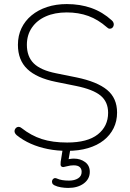

<svg xmlns="http://www.w3.org/2000/svg" viewBox="-20 -733 640 943"><path d="M310 8Q260 8 215 -1Q170 -10 131.5 -27Q93 -44 62 -69Q55 -75 52.5 -82Q50 -89 52.5 -95.5Q55 -102 60 -106Q65 -110 72 -110Q79 -110 86 -104Q133 -67 185.5 -50Q238 -33 310 -33Q410 -33 460.5 -73Q511 -113 511 -179Q511 -233 474 -263.5Q437 -294 353 -311L254 -331Q160 -350 114 -394Q68 -438 68 -513Q68 -558 85.5 -594.5Q103 -631 135 -657.5Q167 -684 211 -698.5Q255 -713 308 -713Q374 -713 429 -693.5Q484 -674 529 -633Q536 -627 538 -619.5Q540 -612 537.5 -605.5Q535 -599 530.5 -595.5Q526 -592 519 -592Q512 -592 505 -599Q462 -637 414 -654.5Q366 -672 308 -672Q249 -672 205 -652.5Q161 -633 136.5 -597Q112 -561 112 -513Q112 -455 146 -421.5Q180 -388 256 -373L355 -353Q457 -332 506 -291.5Q555 -251 555 -180Q555 -138 538 -103.5Q521 -69 489.5 -44Q458 -19 412.5 -5.5Q367 8 310 8ZM315 190Q298 190 279.5 187Q261 184 247 177Q239 173 236.5 166Q234 159 236.5 152.5Q239 146 245 143Q251 140 260 144Q271 149 285.5 151.5Q300 154 319 154Q346 154 363.5 143Q381 132 381 111Q381 96 371.5 87.5Q362 79 342 79Q334 79 326 80Q318 81 307 84Q297 87 292 87.5Q287 88 282 85Q278 82 277.5 76.5Q277 71 278 62L291 -20H329L316 55L298 53Q310 50 321.5 48Q333 46 343 46Q375 46 398 63Q421 80 421 111Q421 146 391.5 168Q362 190 315 190Z"/></svg>

Font: Nunito ExtraLight
Style: Regular
Weight: 200
Designer: Vernon Adams
Foundry: Vernon Adams
Version: Version 3.602;April 4, 2023;FontCreator 14.0.0.2856 64-bit